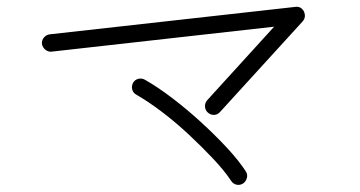

<svg xmlns="http://www.w3.org/2000/svg" viewBox="-20 -619 1040 554"><path d="M580 -294Q572 -301 571.5 -311.5Q571 -322 578 -330L771 -542L129 -470Q119 -469 111 -475.5Q103 -482 101 -492Q100 -503 107 -511Q114 -519 124 -520L831 -599Q848 -602 857 -586Q864 -569 853 -557L615 -296Q608 -288 598 -287.5Q588 -287 580 -294ZM682 -90Q673 -84 663 -86Q653 -88 647 -97Q628 -126 595.5 -160.5Q563 -195 525 -230.5Q487 -266 447.5 -296Q408 -326 373 -346Q364 -351 361.5 -361Q359 -371 364 -380Q369 -389 379 -391.5Q389 -394 398 -389Q435 -368 477 -336Q519 -304 559.5 -267Q600 -230 634 -193.5Q668 -157 689 -125Q695 -116 692.5 -106Q690 -96 682 -90Z"/></svg>

Font: Kurewa Gothic CJK TC Regular
Style: Regular
Weight: 400
Designer: Max Yao
Foundry: Max-Everyday
Version: Version 1.071; ttfautohint (v1.8.3)